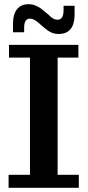

<svg xmlns="http://www.w3.org/2000/svg" viewBox="-20 -896 418 916"><path d="M259.8 -733.9Q236.8 -733.9 219 -743.9Q201.2 -753.9 180.2 -772.9L166 -785.2Q142.1 -807.1 123 -807.1Q95.2 -807.1 95.2 -764.2V-742.2H42V-782.2Q42 -827.6 61 -851.8Q80.1 -876 117.2 -876Q133.8 -876 149.4 -869.4Q165 -862.8 172.9 -857.2Q180.7 -851.6 196.8 -837.9L210.9 -826.2Q219.2 -817.9 224.4 -813.7Q229.5 -809.6 237.5 -805.7Q245.6 -801.8 253.9 -801.8Q283.2 -801.8 283.2 -846.2V-868.2H335.9V-828.1Q335.9 -733.9 259.8 -733.9ZM21 0V-62H123V-621.1H22.9V-682.1H354V-621.1H254.9V-62H356V0Z"/></svg>

Font: Montagu Slab 144pt Medium
Style: Regular
Weight: 500
Designer: Florian Karsten
Foundry: Florian Karsten
Version: Version 1.000